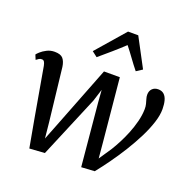

<svg xmlns="http://www.w3.org/2000/svg" viewBox="-143 -963 1104 1113"><g transform="rotate(20 408.5 -406.5)"><path d="M154.1 10 122.8 -162.9 69.2 -469.2Q65.7 -486.4 60.5 -493.7Q55.3 -500.9 46.4 -500.9Q36 -501.6 28.3 -496.2Q20.6 -490.7 12.6 -485.2L0.6 -514.2Q4.1 -519.8 18.1 -532.5Q32.1 -545.2 53.6 -556.2Q75.2 -567.3 101.1 -567.3Q138.4 -567.3 153.1 -550Q167.8 -532.8 172.5 -500.3L209.8 -171.8L219.5 -75.5L259.3 -176.6L408 -557.8H505.8L543.3 -166L551.7 -73.1L604.7 -152.3Q618.8 -174.9 635.7 -207.2Q652.6 -239.4 668.1 -277.5Q683.5 -315.6 693.7 -355.6Q704 -395.5 704.7 -432.8Q705 -449.7 701.2 -464.4Q697.4 -479.2 693.4 -492.1Q689.4 -505.1 689.4 -516.7Q689.4 -540.4 703.3 -554.3Q717.2 -568.2 739.8 -568.2Q761.8 -568.2 775.4 -555.9Q789 -543.7 795.2 -521.4Q801.4 -499.1 801.6 -468.9Q801.9 -431.1 786.6 -384Q771.4 -336.9 745.7 -285.8Q719.9 -234.6 687.9 -182.9Q655.9 -131.2 621.6 -83.4Q587.3 -35.5 555.6 4L473.7 9L437.6 -378.2L431.9 -453L408 -377.5L247.9 3.8ZM339.5 -620.9 306.7 -646.2 460.1 -822.7H523L617.1 -645.6L580.4 -621.8Q555.5 -652.7 532.6 -684.5Q509.8 -716.2 484.4 -748.2Q450 -715.9 413.2 -684Q376.5 -652 339.5 -620.9Z"/></g></svg>

Font: Merriweather Light
Style: Italic
Weight: 300
Italic angle: -7.8°
Designer: Eben Sorkin
Foundry: Eben Sorkin
Version: Version 2.101